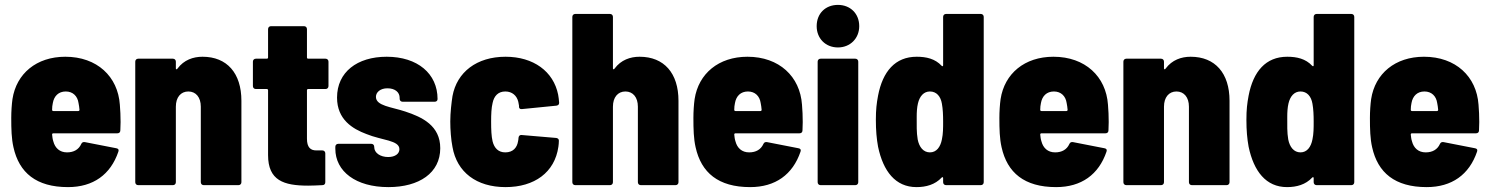

<svg xmlns="http://www.w3.org/2000/svg" viewBox="-20 -757 6090 785"><path d="M470 -329C462 -444 377 -525 247 -525C129 -525 47 -456 31 -352C28 -331 26 -301 26 -275C26 -229 27 -190 35 -155C58 -51 128 8 258 8C361 8 432 -43 464 -137C467 -145 463 -150 455 -151L327 -176C320 -177 315 -175 312 -168C302 -146 282 -134 254 -134C224 -134 205 -152 198 -179C195 -188 194 -197 193 -207C193 -210 195 -212 198 -212H460C467 -212 472 -216 472 -224C472 -234 473 -245 473 -258C473 -281 472 -307 470 -329ZM249 -383C278 -383 297 -364 301 -336C303 -327 304 -318 305 -308C305 -305 303 -303 300 -303H198C195 -303 193 -305 193 -308C193 -318 194 -327 196 -336C201 -364 219 -383 249 -383Z M808 -525C770 -525 732 -512 706 -477C703 -472 699 -473 699 -477V-505C699 -512 694 -517 687 -517H545C538 -517 533 -512 533 -505V-12C533 -5 538 0 545 0H687C694 0 699 -5 699 -12V-321C699 -359 719 -383 750 -383C781 -383 801 -359 801 -321V-12C801 -5 806 0 813 0H955C962 0 967 -5 967 -12V-345C967 -458 908 -525 808 -525Z M1323 -405V-505C1323 -512 1318 -517 1311 -517H1240C1237 -517 1235 -519 1235 -522V-638C1235 -645 1230 -650 1223 -650H1088C1081 -650 1076 -645 1076 -638V-522C1076 -519 1074 -517 1071 -517H1026C1019 -517 1014 -512 1014 -505V-405C1014 -398 1019 -393 1026 -393H1071C1074 -393 1076 -391 1076 -388V-123C1076 -19 1140 2 1240 2C1258 2 1278 1 1298 0C1306 0 1310 -5 1310 -12V-130C1310 -137 1305 -142 1298 -142H1276C1249 -141 1235 -155 1235 -190V-388C1235 -391 1237 -393 1240 -393H1311C1318 -393 1323 -398 1323 -405Z M1568 8C1694 8 1780 -50 1780 -151C1780 -243 1707 -278 1637 -301C1580 -320 1517 -324 1517 -361C1517 -380 1535 -396 1564 -396C1595 -396 1614 -380 1614 -357V-353C1614 -346 1619 -341 1626 -341H1757C1764 -341 1769 -345 1769 -352C1769 -456 1687 -525 1561 -525C1440 -525 1358 -462 1358 -358C1358 -268 1422 -230 1478 -209C1541 -183 1613 -184 1613 -147C1613 -128 1595 -115 1567 -115C1536 -115 1510 -131 1510 -156V-157C1510 -164 1505 -169 1498 -169H1363C1356 -169 1351 -164 1351 -157V-149C1351 -56 1435 8 1568 8Z M2047 8C2165 8 2248 -52 2263 -157C2264 -165 2265 -173 2265 -182C2265 -189 2260 -192 2254 -193L2113 -205C2106 -206 2101 -202 2100 -194C2100 -189 2099 -184 2098 -179C2094 -154 2078 -134 2046 -134C2018 -134 2001 -151 1994 -179C1989 -200 1988 -227 1988 -260C1988 -289 1989 -316 1994 -336C2000 -365 2017 -383 2046 -383C2074 -383 2093 -366 2099 -341L2102 -325C2102 -322 2102 -321 2102 -319C2103 -314 2106 -311 2111 -311C2112 -311 2113 -311 2114 -311L2255 -325C2261 -326 2266 -329 2266 -336C2266 -337 2266 -337 2266 -338C2265 -349 2264 -360 2262 -370C2243 -465 2161 -525 2047 -525C1929 -525 1848 -462 1830 -364C1826 -338 1821 -297 1821 -260C1821 -227 1824 -186 1830 -156C1848 -53 1928 8 2047 8Z M2595 -525C2557 -525 2519 -512 2493 -477C2490 -472 2486 -473 2486 -477V-688C2486 -695 2481 -700 2474 -700H2332C2325 -700 2320 -695 2320 -688V-12C2320 -5 2325 0 2332 0H2474C2481 0 2486 -5 2486 -12V-321C2486 -359 2506 -383 2537 -383C2568 -383 2588 -359 2588 -321V-12C2588 -5 2593 0 2600 0H2742C2749 0 2754 -5 2754 -12V-345C2754 -458 2695 -525 2595 -525Z M3259 -329C3251 -444 3166 -525 3036 -525C2918 -525 2836 -456 2820 -352C2817 -331 2815 -301 2815 -275C2815 -229 2816 -190 2824 -155C2847 -51 2917 8 3047 8C3150 8 3221 -43 3253 -137C3256 -145 3252 -150 3244 -151L3116 -176C3109 -177 3104 -175 3101 -168C3091 -146 3071 -134 3043 -134C3013 -134 2994 -152 2987 -179C2984 -188 2983 -197 2982 -207C2982 -210 2984 -212 2987 -212H3249C3256 -212 3261 -216 3261 -224C3261 -234 3262 -245 3262 -258C3262 -281 3261 -307 3259 -329ZM3038 -383C3067 -383 3086 -364 3090 -336C3092 -327 3093 -318 3094 -308C3094 -305 3092 -303 3089 -303H2987C2984 -303 2982 -305 2982 -308C2982 -318 2983 -327 2985 -336C2990 -364 3008 -383 3038 -383Z M3406 -563C3456 -563 3493 -600 3493 -650C3493 -702 3456 -737 3406 -737C3355 -737 3319 -702 3319 -650C3319 -600 3355 -563 3406 -563ZM3335 0H3477C3484 0 3489 -5 3489 -12V-505C3489 -512 3484 -517 3477 -517H3335C3328 -517 3323 -512 3323 -505V-12C3323 -5 3328 0 3335 0Z M3836 -688V-490C3836 -486 3833 -485 3830 -488C3803 -517 3767 -525 3728 -525C3640 -525 3589 -465 3570 -366C3564 -334 3561 -309 3561 -267C3561 -224 3564 -190 3570 -157C3591 -57 3641 8 3727 8C3766 8 3803 -2 3830 -31C3833 -34 3836 -33 3836 -29V-12C3836 -5 3841 0 3848 0H3990C3997 0 4002 -5 4002 -12V-688C4002 -695 3997 -700 3990 -700H3848C3841 -700 3836 -695 3836 -688ZM3831 -187C3825 -156 3809 -134 3782 -134C3755 -134 3738 -156 3732 -187C3727 -216 3728 -246 3728 -279C3728 -298 3729 -317 3733 -334C3740 -364 3757 -383 3782 -383C3809 -383 3826 -363 3831 -333C3835 -311 3836 -286 3836 -260C3836 -234 3836 -210 3831 -187Z M4510 -329C4502 -444 4417 -525 4287 -525C4169 -525 4087 -456 4071 -352C4068 -331 4066 -301 4066 -275C4066 -229 4067 -190 4075 -155C4098 -51 4168 8 4298 8C4401 8 4472 -43 4504 -137C4507 -145 4503 -150 4495 -151L4367 -176C4360 -177 4355 -175 4352 -168C4342 -146 4322 -134 4294 -134C4264 -134 4245 -152 4238 -179C4235 -188 4234 -197 4233 -207C4233 -210 4235 -212 4238 -212H4500C4507 -212 4512 -216 4512 -224C4512 -234 4513 -245 4513 -258C4513 -281 4512 -307 4510 -329ZM4289 -383C4318 -383 4337 -364 4341 -336C4343 -327 4344 -318 4345 -308C4345 -305 4343 -303 4340 -303H4238C4235 -303 4233 -305 4233 -308C4233 -318 4234 -327 4236 -336C4241 -364 4259 -383 4289 -383Z M4848 -525C4810 -525 4772 -512 4746 -477C4743 -472 4739 -473 4739 -477V-505C4739 -512 4734 -517 4727 -517H4585C4578 -517 4573 -512 4573 -505V-12C4573 -5 4578 0 4585 0H4727C4734 0 4739 -5 4739 -12V-321C4739 -359 4759 -383 4790 -383C4821 -383 4841 -359 4841 -321V-12C4841 -5 4846 0 4853 0H4995C5002 0 5007 -5 5007 -12V-345C5007 -458 4948 -525 4848 -525Z M5351 -688V-490C5351 -486 5348 -485 5345 -488C5318 -517 5282 -525 5243 -525C5155 -525 5104 -465 5085 -366C5079 -334 5076 -309 5076 -267C5076 -224 5079 -190 5085 -157C5106 -57 5156 8 5242 8C5281 8 5318 -2 5345 -31C5348 -34 5351 -33 5351 -29V-12C5351 -5 5356 0 5363 0H5505C5512 0 5517 -5 5517 -12V-688C5517 -695 5512 -700 5505 -700H5363C5356 -700 5351 -695 5351 -688ZM5346 -187C5340 -156 5324 -134 5297 -134C5270 -134 5253 -156 5247 -187C5242 -216 5243 -246 5243 -279C5243 -298 5244 -317 5248 -334C5255 -364 5272 -383 5297 -383C5324 -383 5341 -363 5346 -333C5350 -311 5351 -286 5351 -260C5351 -234 5351 -210 5346 -187Z M6025 -329C6017 -444 5932 -525 5802 -525C5684 -525 5602 -456 5586 -352C5583 -331 5581 -301 5581 -275C5581 -229 5582 -190 5590 -155C5613 -51 5683 8 5813 8C5916 8 5987 -43 6019 -137C6022 -145 6018 -150 6010 -151L5882 -176C5875 -177 5870 -175 5867 -168C5857 -146 5837 -134 5809 -134C5779 -134 5760 -152 5753 -179C5750 -188 5749 -197 5748 -207C5748 -210 5750 -212 5753 -212H6015C6022 -212 6027 -216 6027 -224C6027 -234 6028 -245 6028 -258C6028 -281 6027 -307 6025 -329ZM5804 -383C5833 -383 5852 -364 5856 -336C5858 -327 5859 -318 5860 -308C5860 -305 5858 -303 5855 -303H5753C5750 -303 5748 -305 5748 -308C5748 -318 5749 -327 5751 -336C5756 -364 5774 -383 5804 -383Z"/></svg>

Font: Barlow Semi Condensed ExtraBold
Style: Regular
Weight: 800
Width: 4
Designer: Jeremy Tribby
Foundry: Tribby Type
Version: Version 1.422;hotconv 1.0.109;makeotfexe 2.5.65596